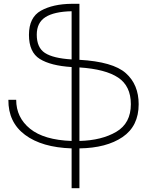

<svg xmlns="http://www.w3.org/2000/svg" viewBox="-20 -777 772 1008"><path d="M397 2V211H356V2Q200 -3 111.5 -69Q23 -135 24 -253H65Q65 -160 138 -101Q211 -42 356 -37V-425Q246 -432 189 -467.5Q132 -503 132 -594Q132 -686 195 -721Q258 -756 356 -757H397V-463Q573 -453 640.5 -393Q708 -333 708 -230Q708 -115 623.5 -57.5Q539 0 397 2ZM356 -465V-718Q264 -716 218.5 -687Q173 -658 173 -595Q173 -527 216 -499Q259 -471 356 -465ZM667 -230Q667 -325 600.5 -369.5Q534 -414 397 -423V-37Q514 -40 590.5 -85Q667 -130 667 -230Z"/></svg>

Font: Montserrat arm2 ExtraLight
Style: Regular
Weight: 275
Designer: Julieta Ulanovsky
Foundry: Julieta Ulanovsky
Version: Version 6.000